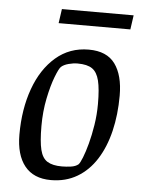

<svg xmlns="http://www.w3.org/2000/svg" viewBox="-50 -702 558 752"><g transform="rotate(5 229.0 -326.5)"><path d="M178 9Q110 9 75 -34.5Q40 -78 40 -158Q40 -258 69 -338.5Q98 -419 152.5 -466Q207 -513 282 -513Q353 -513 385.5 -468.5Q418 -424 418 -344Q418 -269 402.5 -204.5Q387 -140 356.5 -92Q326 -44 281 -17.5Q236 9 178 9ZM216 -48Q233 -48 251.5 -50.5Q270 -53 281 -62Q287 -68 296 -90.5Q305 -113 314 -146.5Q323 -180 329.5 -221Q336 -262 336 -304Q336 -363 328 -395.5Q320 -428 300.5 -441.5Q281 -455 243 -455Q226 -455 207.5 -450Q189 -445 179 -436Q171 -429 157.5 -394Q144 -359 133.5 -307.5Q123 -256 123 -199Q123 -138 131 -105.5Q139 -73 159.5 -60.5Q180 -48 216 -48ZM155 -606 163 -662H445L437 -606Z"/></g></svg>

Font: Faustina
Style: Italic
Weight: 400
Italic angle: -8°
Designer: Alfonso Garcia
Foundry: http://www.omnibus-type.com
Version: Version 1.200